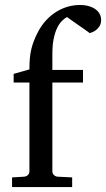

<svg xmlns="http://www.w3.org/2000/svg" viewBox="-20 -757 429 777"><path d="M389.2 -676.8Q389.2 -661.6 383.1 -651.6Q377 -641.6 368.9 -635.5Q360.8 -629.4 353.3 -626.5Q345.7 -623.5 342.8 -623Q341.8 -624 334.7 -629.2Q327.6 -634.3 317.6 -641.4Q307.6 -648.4 296.1 -656.2Q284.7 -664.1 274.9 -671.1Q265.1 -678.2 258.3 -682.9Q251.5 -687.5 251 -688Q240.2 -682.1 229.7 -671.4Q219.2 -660.6 210.7 -642.6Q202.1 -624.5 197 -598.9Q191.9 -573.2 191.9 -538.1V-474.1H315.9V-422.9H191.9V-64Q191.9 -54.7 198 -48.8Q204.1 -43 212.9 -42L272 -39.1V0H28.8V-39.1L78.1 -42Q86.9 -43 93 -48.8Q99.1 -54.7 99.1 -64V-422.9H35.2V-458L99.1 -476.1Q99.1 -501 100.8 -520.8Q102.5 -540.5 106.7 -557.9Q110.8 -575.2 117.2 -591.6Q123.5 -607.9 132.8 -626Q147.5 -654.3 166.7 -675Q186 -695.8 208.3 -709.5Q230.5 -723.1 254.6 -730Q278.8 -736.8 303.2 -736.8Q324.2 -736.8 340.3 -731.9Q356.4 -727.1 367.4 -718.8Q378.4 -710.4 383.8 -699.7Q389.2 -689 389.2 -676.8Z"/></svg>

Font: Charis SIL Afr
Style: Regular
Weight: 400
Foundry: SIL International
Version: Version 5.000